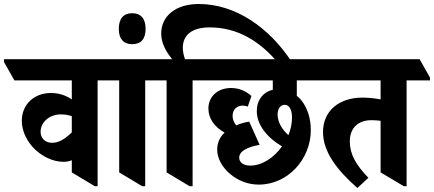

<svg xmlns="http://www.w3.org/2000/svg" viewBox="-84 -922 2170 960"><path d="M234 -113C248 -113 262 -115 275 -121V-60L390 9H404V-520H521V-534L470 -626H-64V-612L-12 -520H275V-425C244 -446 209 -457 170 -457C87 -457 25 -400 25 -318C25 -265 52 -212 92 -174C131 -138 181 -113 234 -113ZM119 -263C119 -311 163 -350 220 -350C241 -350 258 -347 275 -341V-260C238 -224 208 -208 176 -208C142 -208 119 -231 119 -263Z M627 9H642V-520H759V-534L707 -626H394V-613L446 -520H512V-60Z M577 -701C621 -701 644 -727 644 -778C644 -828 621 -856 577 -856C533 -856 510 -828 510 -778C510 -728 533 -701 577 -701Z M864 9H879V-520H996V-534L944 -626H841C835 -643 830 -663 830 -683C830 -746 875 -785 964 -785C1104 -785 1215 -716 1305 -609H1377C1263 -785 1093 -902 910 -902C792 -902 722 -840 722 -754C722 -707 746 -663 777 -626H631V-613L683 -520H749V-60Z M1210 1C1355 1 1470 -126 1470 -271C1470 -331 1453 -382 1424 -419C1417 -428 1409 -436 1400 -443V-520H1563V-534L1511 -626H868V-613L920 -520H1280V-473C1232 -462 1200 -422 1200 -367C1200 -301 1246 -238 1326 -190C1286 -134 1227 -94 1167 -94C1133 -94 1112 -110 1112 -134C1112 -166 1153 -187 1214 -198L1162 -314C1139 -310 1116 -304 1097 -295C1085 -310 1079 -326 1079 -343C1079 -374 1100 -394 1130 -394C1139 -394 1146 -392 1155 -389L1173 -442C1146 -467 1111 -482 1071 -482C1005 -482 958 -440 958 -379C958 -330 988 -287 1039 -259C1015 -237 1002 -208 1002 -174C1002 -129 1028 -84 1068 -51C1106 -19 1156 1 1210 1ZM1304 -350C1304 -378 1318 -398 1340 -398C1362 -398 1376 -374 1376 -335C1376 -305 1370 -275 1358 -246C1324 -277 1304 -313 1304 -350Z M1703 18 1758 -33C1696 -97 1665 -151 1665 -215C1665 -281 1706 -321 1772 -321C1789 -321 1805 -320 1819 -318V-60L1935 9H1949V-520H2066V-534L2014 -626H1435V-613L1487 -520H1819V-425C1793 -430 1759 -434 1728 -434C1611 -434 1531 -367 1531 -262C1531 -165 1598 -74 1703 18Z"/></svg>

Font: Noto Serif Devanagari Condensed ExtraBold
Style: Regular
Weight: 800
Width: 3
Designer: Universal Thirst, Indian Type Foundry and the Monotype Design Team
Foundry: Monotype Imaging Inc.
Version: Version 2.004